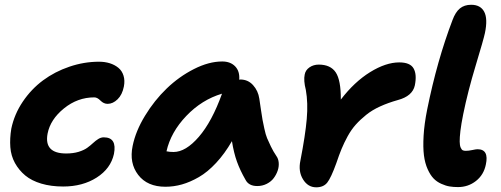

<svg xmlns="http://www.w3.org/2000/svg" viewBox="-20 -780 2118 812"><path d="M247.1 8.8Q195.8 8.8 154.8 -3.4Q113.8 -15.6 86.9 -37.8Q60.1 -60.1 43.2 -90.6Q26.4 -121.1 23.7 -157.7Q21 -194.3 27.8 -235.8Q40.5 -296.9 76.4 -350.1Q112.3 -403.3 162.1 -440.2Q211.9 -477.1 273.7 -498Q335.4 -519 398.9 -519Q423.3 -519 444.3 -512.5Q465.3 -505.9 480.7 -493.2Q496.1 -480.5 502.4 -460Q508.8 -439.5 503.9 -414.1Q497.1 -379.4 477.3 -360.1Q457.5 -340.8 435.1 -340.8Q418.5 -340.8 405 -354.5Q391.6 -368.2 378.9 -368.2Q308.1 -368.2 250.5 -321.5Q192.9 -274.9 181.2 -214.8Q165.5 -130.9 259.8 -130.9Q289.6 -130.9 312.5 -137.9Q335.4 -145 349.1 -155Q362.8 -165 373.5 -175Q384.3 -185.1 395.5 -192.1Q406.7 -199.2 418.9 -199.2Q475.6 -199.2 461.9 -128.9Q448.2 -66.9 388.9 -29.1Q329.6 8.8 247.1 8.8Z M679.7 9.8Q603 9.8 564.5 -40.3Q525.9 -90.3 541 -163.1Q553.7 -225.6 593.3 -290.5Q632.8 -355.5 685.1 -405.8Q737.3 -456.1 800.3 -488Q863.3 -520 919.9 -520Q954.6 -520 974.6 -499.3Q994.6 -478.5 991.7 -442.9L996.1 -443.8Q1028.8 -443.8 1050.3 -419.9Q1071.8 -396 1076.7 -362.8Q1078.1 -352.1 1083.3 -317.9Q1088.4 -283.7 1090.3 -273.2Q1092.3 -262.7 1097.9 -236.3Q1103.5 -210 1109.6 -195.6Q1115.7 -181.2 1125.7 -160.4Q1135.7 -139.6 1148.9 -120.1Q1157.2 -108.9 1158.7 -92.3Q1160.2 -75.7 1154.5 -58.8Q1148.9 -42 1137.9 -27.1Q1127 -12.2 1108.4 -2.7Q1089.8 6.8 1067.9 6.8Q1031.7 6.8 1018.1 -20Q995.6 -59.1 982.2 -96.2Q968.8 -133.3 960.9 -183.1Q930.2 -129.9 894 -91.1Q857.9 -52.2 821 -31Q784.2 -9.8 749.5 0Q714.8 9.8 679.7 9.8ZM713.9 -137.2Q765.6 -137.2 821 -201.4Q876.5 -265.6 918.9 -383.8Q833.5 -358.4 767.8 -289.6Q702.1 -220.7 684.1 -140.1Q697.3 -137.2 713.9 -137.2Z M1317.4 12.2Q1282.2 12.2 1261.5 -21.5Q1240.7 -55.2 1250.5 -101.1Q1271.5 -209 1277.3 -276.9Q1283.2 -344.7 1273.4 -399.9Q1263.2 -439.5 1268.6 -464.8Q1272 -483.4 1288.8 -495.1Q1305.7 -506.8 1328.1 -506.8Q1377.9 -506.8 1399.9 -473.9Q1421.9 -440.9 1421.4 -358.9Q1478.5 -433.6 1545.2 -474.9Q1611.8 -516.1 1668.5 -516.1Q1714.8 -516.1 1729.2 -490.5Q1743.7 -464.8 1734.4 -418.9Q1724.6 -373.5 1662.6 -356.9Q1621.1 -345.2 1587.4 -329.8Q1553.7 -314.5 1528.6 -294.2Q1503.4 -273.9 1484.6 -252.9Q1465.8 -231.9 1450.4 -203.9Q1435.1 -175.8 1424.6 -150.4Q1414.1 -125 1402.3 -89.8Q1379.9 -27.8 1364 -7.8Q1348.1 12.2 1317.4 12.2Z M1917 11.2Q1897.5 11.2 1881.3 8.5Q1865.2 5.9 1846.2 -2.7Q1827.1 -11.2 1813.5 -25.4Q1799.8 -39.6 1788.6 -64.5Q1777.3 -89.4 1772.9 -123Q1768.6 -156.7 1771.5 -206.3Q1774.4 -255.9 1786.6 -316.9Q1828.6 -524.4 1893.6 -694.8Q1906.2 -729 1925 -744.4Q1943.8 -759.8 1972.7 -759.8Q2012.2 -759.8 2027.8 -730.2Q2043.5 -700.7 2030.8 -640.1Q2024.9 -612.3 1991.7 -502.7Q1958.5 -393.1 1939 -296.9Q1930.7 -255.9 1927.2 -226.8Q1923.8 -197.8 1924.1 -181.4Q1924.3 -165 1928.2 -156Q1932.1 -147 1937 -144.5Q1941.9 -142.1 1949.7 -142.1Q1961.9 -142.1 1977.5 -145.5Q1993.2 -148.9 1999.5 -148.9Q2048.8 -148.9 2034.7 -84Q2025.9 -40.5 1992.9 -14.6Q1960 11.2 1917 11.2Z"/></svg>

Font: Shantell Sans Normal
Style: Bold Italic
Weight: 700
Italic angle: -11.31°
Designer: Stephen Nixon, Anya Danilova, Shantell Martin
Foundry: Arrow Type
Version: Version 1.006;[559af2be0]